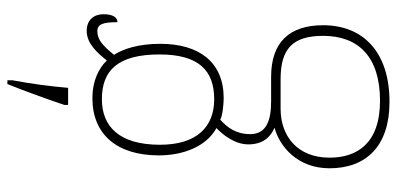

<svg xmlns="http://www.w3.org/2000/svg" viewBox="-290 -516 1047 506"><g transform="rotate(-90 233.0 -262.5)"><path d="M210 -616V-606H255C259 -653 266 -706 275 -753V-766H265C249 -727 224 -658 210 -616ZM218 241C350 241 420 171 420 66C420 -22 376 -71 284 -71H219C170 -71 133 -83 133 -126C133 -163 150 -186 171 -205C181 -199 213 -196 228 -196C323 -196 371 -261 371 -363C371 -420 358 -460 342 -485C365 -513 381 -529 404 -529C423 -529 428 -514 428 -476C442 -476 449 -490 449 -513C449 -537 435 -557 405 -557C370 -557 345 -526 327 -504C306 -526 272 -542 228 -542C132 -542 77 -477 77 -367C77 -303 100 -242 149 -215C133 -200 106 -168 106 -131C106 -92 126 -72 150 -62C101 -49 43 -2 43 83C43 179 101 241 218 241ZM225 -221C152 -221 105 -267 105 -364C105 -472 154 -517 225 -517C301 -517 343 -475 343 -365C343 -262 301 -221 225 -221ZM221 216C107 216 71 154 71 83C71 -1 127 -46 200 -46H278C357 -46 392 -15 392 66C392 159 337 216 221 216Z"/></g></svg>

Font: Noto Serif Tamil SemiCondensed Thin
Style: Regular
Weight: 100
Width: 4
Designer: Indian Type Foundry, Tom Grace, and the Monotype Design Team
Foundry: Monotype Imaging Inc.
Version: Version 2.004